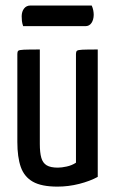

<svg xmlns="http://www.w3.org/2000/svg" viewBox="-20 -684 429 714"><path d="M193.7 10Q134.4 10 102.3 -8.2Q70.2 -26.4 57.3 -63Q44.5 -99.7 44.5 -155.9V-483.5Q44.5 -491.8 47.8 -495.1Q51 -498.4 68.7 -499.2Q86.3 -500 128.1 -500V-148.9Q128.1 -116.6 133.6 -97.3Q139.1 -78 153.5 -69.3Q167.9 -60.6 195.3 -60.6Q208.8 -60.6 227.8 -64.7Q246.8 -68.7 262.5 -78.9V-483.5Q262.5 -491.8 266.1 -495.1Q269.7 -498.4 286.6 -499.2Q303.4 -500 343.5 -500V-26.2Q314.9 -10.5 274.7 -0.2Q234.5 10 193.7 10ZM66.1 -586.7Q62.5 -597.2 61.5 -606Q60.6 -614.9 60.6 -623.7Q60.9 -641.4 69.6 -652.4Q78.2 -663.5 93.6 -663.5H321Q325.2 -654.4 326.8 -645.5Q328.5 -636.7 328.5 -628.5Q328.1 -610.2 320.1 -598.5Q312.1 -586.7 297.4 -586.7Z"/></svg>

Font: Yanone Kaffeesatz ExtraLight
Style: Regular
Weight: 200
Designer: Yanone (Cyrillic: Daniel Pouzeot, Huerta Tipografica, and Cyreal)
Foundry: Yanone
Version: Version 2.003